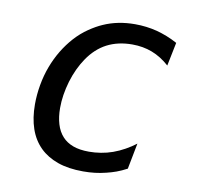

<svg xmlns="http://www.w3.org/2000/svg" viewBox="-68 -631 739 716"><g transform="rotate(10 301.0 -273.0)"><path d="M291.5 14.2Q235.4 14.2 194.8 -0.2Q154.3 -14.6 127.4 -41Q99.1 -68.8 85.2 -109.1Q71.3 -149.4 71.3 -201.2Q71.3 -237.8 77.9 -275.1Q84.5 -312.5 97.2 -346.2Q109.9 -379.9 127.9 -409.7Q146 -439.5 168 -463.9Q191.4 -489.7 218 -507.8Q244.6 -525.9 268.1 -536.1Q321.8 -560.1 387.7 -560.1Q430.7 -560.1 471.2 -549.8Q489.7 -544.9 510.3 -536.9Q530.8 -528.8 550.3 -518.1L532.2 -429.2Q500.5 -457.5 465.8 -470.7Q431.2 -483.9 390.6 -483.9Q336.4 -483.9 294.9 -462.4Q274.4 -451.7 256.6 -435.3Q238.8 -418.9 224.1 -397Q211.4 -378.4 200.4 -355.2Q189.5 -332 181.6 -305.7Q166 -252.9 166 -204.1Q166 -170.4 174.1 -143.3Q182.1 -116.2 199.2 -97.7Q214.8 -80.6 239.5 -71.3Q264.2 -62 300.3 -62Q322.3 -62 345 -65.7Q367.7 -69.3 389.6 -77.1Q412.6 -85.4 433.6 -97.2Q454.6 -108.9 473.1 -123L454.1 -24.9Q433.1 -13.7 414.8 -7.1Q396.5 -0.5 377.9 3.9Q356.4 9.3 335.7 11.7Q314.9 14.2 291.5 14.2Z"/></g></svg>

Font: Hack
Style: Italic
Weight: 400
Italic angle: -11°
Monospace: yes
Designer: Christopher Simpkins
Foundry: Christopher Simpkins
Version: Version 2.019; ttfautohint (v1.4.1) -l 4 -r 80 -G 350 -x 0 -